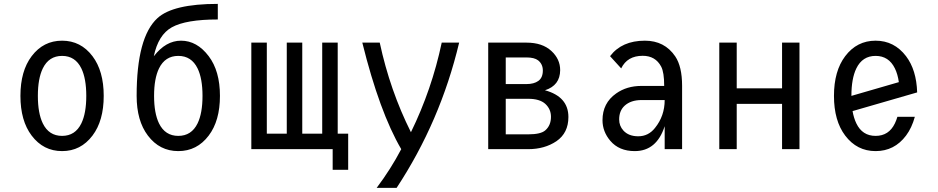

<svg xmlns="http://www.w3.org/2000/svg" viewBox="-20 -752 4728 968"><path d="M390.1 -129.9Q415 -181.2 415 -268.6Q415 -356 390.1 -407.2Q359.4 -470.2 293 -470.2Q226.6 -470.2 195.8 -407.2Q170.9 -356 170.9 -268.6Q170.9 -181.2 195.8 -129.9Q226.6 -66.9 293 -66.9Q359.4 -66.9 390.1 -129.9ZM139.6 -68.4Q83 -143.1 83 -268.6Q83 -394 139.6 -468.8Q198.7 -546.9 293 -546.9Q387.2 -546.9 446.3 -468.8Q502.9 -394 502.9 -268.6Q502.9 -143.1 446.3 -68.4Q387.2 9.8 293 9.8Q198.7 9.8 139.6 -68.4Z M1078.1 -732.4V-653.8Q917 -653.8 846.2 -614.3Q777.8 -576.2 755.4 -468.3Q815.9 -546.9 892.6 -546.9Q973.1 -546.9 1032.2 -468.8Q1088.9 -394 1088.9 -268.6Q1088.9 -143.1 1032.2 -68.4Q973.1 9.8 878.9 9.8Q784.7 9.8 725.6 -68.4Q668.9 -143.1 668.9 -268.6Q668.9 -564.5 773.9 -660.6Q852.1 -732.4 1078.1 -732.4ZM976.1 -129.9Q1001 -181.2 1001 -268.6Q1001 -356 976.1 -407.2Q945.3 -470.2 878.9 -470.2Q812.5 -470.2 781.7 -407.2Q756.8 -356 756.8 -268.6Q756.8 -181.2 781.7 -129.9Q812.5 -66.9 878.9 -66.9Q945.3 -66.9 976.1 -129.9Z M1247.1 0V-537.1H1325.2V-78.1H1425.8V-537.1H1503.9V-78.1H1604.5V-537.1H1682.6V-78.1H1735.4V104H1657.2V0Z M1806.6 -537.1Q1806.6 -537.1 1894.5 -537.1Q1946.3 -295.9 2051.8 -85.4Q2157.2 -300.8 2207 -537.1H2294.9Q2200.2 -139.6 1979.5 195.3H1878.9Q1950.2 100.6 2002.9 0Q1893.6 -186.5 1806.6 -537.1Z M2441.4 0V-537.1H2634.3Q2714.4 -537.1 2759.8 -495.1Q2804.2 -454.1 2804.2 -398.4Q2803.7 -321.3 2727.5 -296.9Q2845.7 -264.6 2845.7 -162.1Q2845.7 -81.5 2785.2 -40Q2725.6 0 2643.1 0ZM2529.8 -253.9V-74.7H2643.6Q2706.1 -74.7 2729 -94.7Q2757.8 -119.6 2757.8 -163.1Q2757.8 -202.1 2729 -228.5Q2700.7 -253.9 2643.6 -253.9ZM2529.8 -328.1H2633.8Q2671.9 -328.1 2693.8 -343.8Q2716.8 -359.9 2716.8 -396.5Q2716.8 -428.7 2692.9 -447.8Q2673.8 -462.4 2633.8 -462.4H2529.8Z M3418.9 0H3331.1V-115.7Q3290.5 9.8 3180.2 9.8Q3101.1 9.8 3057.1 -42Q3017.6 -88.4 3017.6 -146Q3017.6 -232.4 3086.4 -280.8Q3140.1 -318.8 3213.4 -318.8H3328.6Q3328.6 -387.2 3313.5 -416Q3284.7 -470.7 3220.2 -470.7Q3142.6 -470.7 3111.8 -407.2L3055.7 -468.8Q3114.7 -546.9 3231.4 -546.9Q3330.6 -546.9 3384.3 -467.8Q3418.9 -416.5 3418.9 -319.3ZM3331.1 -247.6Q3274.4 -247.6 3214.8 -247.6Q3160.2 -247.6 3128.9 -218.8Q3101.6 -193.4 3101.6 -149.9Q3101.6 -117.2 3123 -93.8Q3149.4 -64.9 3197.8 -64.9Q3249 -64.9 3282.2 -106.9Q3331.1 -167.5 3331.1 -247.6Z M3606.4 -537.1H3694.3V-306.6H3922.9V-537.1H4010.7V0H3922.9V-228.5H3694.3V0H3606.4Z M4592.3 -163.1Q4577.1 -107.4 4547.9 -68.4Q4489.3 9.8 4394.5 9.8Q4300.3 9.8 4241.2 -68.4Q4184.6 -143.1 4184.6 -268.6Q4184.6 -394 4241.2 -468.8Q4300.3 -546.9 4394.5 -546.9Q4488.3 -546.9 4547.9 -468.8Q4600.6 -399.4 4604 -286.1L4278.3 -191.9Q4284.7 -156.2 4297.4 -129.9Q4327.6 -66.9 4394.5 -66.9Q4461.4 -66.9 4491.7 -129.9Q4499 -145 4504.4 -163.1ZM4272.5 -268.6 4511.7 -337.9Q4505.9 -378.4 4491.7 -407.2Q4460.9 -470.2 4394.5 -470.2Q4328.1 -470.2 4297.4 -407.2Q4272.5 -356 4272.5 -268.6Z"/></svg>

Font: Consola Mono
Style: Book
Weight: 400
Monospace: yes
Version: Version 2.001